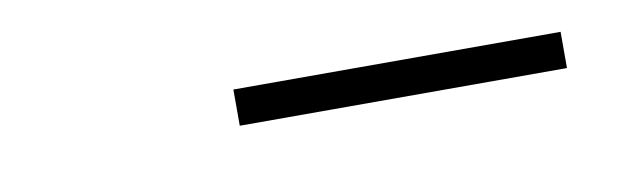

<svg xmlns="http://www.w3.org/2000/svg" viewBox="-22 -788 495 154"><g transform="rotate(-10 225.0 -711.0)"><path d="M167 -697V-726.5H433.5V-697Z"/></g></svg>

Font: Encode Sans SC SemiCondensed Thin
Style: Regular
Weight: 250
Width: 4
Designer: Multiple Designers
Foundry: Impallari Type
Version: Version 3.002